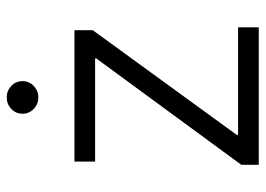

<svg xmlns="http://www.w3.org/2000/svg" viewBox="-127 -645 772 558"><g transform="rotate(-90 259.0 -366.0)"><path d="M59.1 0V-50.8L368.2 -472.2V-475.6H68.4V-535.6H450.2V-482.4L146 -64V-60.1H458.5V0ZM254.9 -640.6Q235.4 -640.6 221.4 -654.1Q207.5 -667.5 207.5 -686.5Q207.5 -706.1 221.4 -719.2Q235.4 -732.4 254.9 -732.4Q274.4 -732.4 288.3 -719.2Q302.2 -706.1 302.2 -686.5Q302.2 -667.5 288.3 -654.1Q274.4 -640.6 254.9 -640.6Z"/></g></svg>

Font: Inter 20pt Light
Style: Regular
Weight: 300
Version: Version 4.001;git-66647c0bb